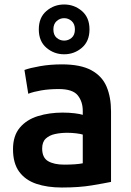

<svg xmlns="http://www.w3.org/2000/svg" viewBox="-20 -825 583 856"><path d="M256 11Q191 11 142 -5.5Q93 -22 65.5 -59.5Q38 -97 38 -160Q38 -220 68.5 -256Q99 -292 149.5 -307.5Q200 -323 259 -323Q288 -323 312.5 -320Q337 -317 349 -313V-331Q349 -372 326.5 -400Q304 -428 242 -428Q199 -428 164 -422Q129 -416 106 -407L89 -513Q113 -522 158.5 -530Q204 -538 256 -538Q339 -538 387 -512Q435 -486 455 -439Q475 -392 475 -328V-14Q446 -8 389.5 1.5Q333 11 256 11ZM266 -91Q291 -91 313 -92.5Q335 -94 349 -97V-225Q340 -228 320.5 -230.5Q301 -233 280 -233Q251 -233 225.5 -227.5Q200 -222 184 -207Q168 -192 168 -163Q168 -122 194.5 -106.5Q221 -91 266 -91ZM266 -583Q221 -583 187 -612Q153 -641 153 -694Q153 -747 187 -776Q221 -805 266 -805Q311 -805 345 -776Q379 -747 379 -694Q379 -641 345 -612Q311 -583 266 -583ZM266 -644Q285 -644 299.5 -656.5Q314 -669 314 -694Q314 -718 299.5 -731Q285 -744 266 -744Q247 -744 232.5 -731Q218 -718 218 -694Q218 -669 232.5 -656.5Q247 -644 266 -644Z"/></svg>

Font: Ubuntu Sans
Style: Bold
Weight: 700
Designer: Dalton Maag Ltd
Foundry: Dalton Maag Ltd
Version: Version 1.006; ttfautohint (v1.8.4.7-5d5b)